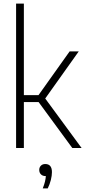

<svg xmlns="http://www.w3.org/2000/svg" viewBox="-20 -828 476 1074"><path d="M70 0V-808H113.5V-296H195.5L369.5 -540.5H420.5L233 -277L436.5 0H384.5L196 -257H113.5V0ZM219 226Q227.5 205 231.5 188.2Q235.5 171.5 236.5 157H235Q219 157 209.2 147.5Q199.5 138 199.5 122.5Q199.5 108 208.8 98.8Q218 89.5 233 89.5Q270.5 89.5 270.5 135Q270.5 154 264.5 178.5Q258.5 203 247 226Z"/></svg>

Font: Encode Sans Condensed Condensed ExtraLight
Style: Regular
Weight: 200
Width: 3
Designer: Multiple Designers
Foundry: Impallari Type
Version: Version 3.000; ttfautohint (v1.8.3) -l 8 -r 50 -G 200 -x 14 